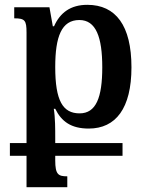

<svg xmlns="http://www.w3.org/2000/svg" viewBox="-20 -522 611 796"><path d="M21 124H90V254H259V209C222 209 209 202 209 143V124H488V71H209V50C209 14 209 -35 203 -71H209C235 -18 275 11 348 11C460 11 525 -73 525 -243C525 -416 460 -502 342 -502C272 -502 229 -469 204 -413H199L185 -492H39V-446C83 -446 90 -438 90 -387V71H21ZM310 -52C240 -52 209 -105 209 -244C209 -370 235 -439 309 -439C378 -439 404 -368 404 -243C404 -117 378 -52 310 -52Z"/></svg>

Font: Noto Serif Armenian SemiCondensed SemiBold
Style: Regular
Weight: 600
Width: 4
Designer: Monotype Design Team
Foundry: Monotype Imaging Inc.
Version: Version 2.008